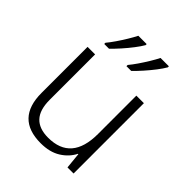

<svg xmlns="http://www.w3.org/2000/svg" viewBox="-215 -891 1027 1027"><g transform="rotate(45 298.0 -378.0)"><path d="M507 -532V0H461L452 -91H449Q427 -47 381.5 -18.5Q336 10 268 10Q81 10 81 -184V-532H138V-189Q138 -112 172.5 -75.5Q207 -39 275 -39Q450 -39 450 -242V-532ZM462 -758Q450 -737 428.5 -709Q407 -681 382.5 -653.5Q358 -626 337 -606H301V-615Q317 -634 335.5 -661Q354 -688 371 -716Q388 -744 399 -766H462ZM294 -758Q282 -737 260.5 -709Q239 -681 214.5 -653.5Q190 -626 169 -606H133V-615Q149 -634 167.5 -661Q186 -688 203 -716Q220 -744 231 -766H294Z"/></g></svg>

Font: Noto Sans Light
Style: Regular
Weight: 300
Designer: Monotype Design Team
Foundry: Monotype Imaging Inc.
Version: Version 2.007